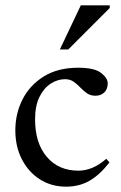

<svg xmlns="http://www.w3.org/2000/svg" viewBox="-20 -690 454 720"><path d="M273 -436Q334.5 -436 359.2 -416.5Q384 -397 384 -377.5Q384 -356 371.2 -343.5Q358.5 -331 338 -331Q319.5 -331 306.2 -340.2Q293 -349.5 281 -362Q269 -374.5 255.8 -383.8Q242.5 -393 224 -393Q196.5 -393 170.8 -376.8Q145 -360.5 128.2 -327Q111.5 -293.5 111.5 -242.5Q111.5 -153.5 155.5 -101.8Q199.5 -50 274 -50Q328 -50 378.5 -94.5L390.5 -81Q354.5 -34.5 315.8 -12.2Q277 10 228 10Q172 10 129 -17.8Q86 -45.5 61.8 -93.2Q37.5 -141 37.5 -201Q37.5 -264.5 64.8 -317.8Q92 -371 144.5 -403.5Q197 -436 273 -436ZM204.5 -504.5 283 -670H391.5V-660L236 -504.5Z"/></svg>

Font: Newsreader Text
Style: Regular
Weight: 400
Designer: Hugues Gentile
Foundry: Production Type
Version: Version 1.002